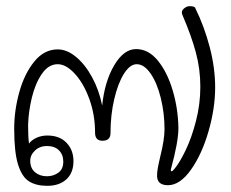

<svg xmlns="http://www.w3.org/2000/svg" viewBox="-20 -610 747 622"><path d="M26 -193Q26 -252 42.5 -311.5Q59 -371 91 -410.5Q123 -450 167 -450Q197 -450 226.5 -425.5Q256 -401 278.5 -359.5Q301 -318 311 -268Q319 -346 350 -398.5Q381 -451 421 -451Q461 -451 491.5 -413.5Q522 -376 539.5 -317Q557 -258 558 -195Q558 -151 534 -63Q533 -61 533.5 -58Q534 -55 536 -55Q538 -55 541.5 -59Q545 -63 546 -64Q562 -83 581.5 -123.5Q601 -164 615 -218.5Q629 -273 629 -329Q629 -386 614.5 -440Q600 -494 572 -559Q569 -565 569 -571Q570 -578 578 -584Q586 -590 594 -590Q612 -590 613 -583Q642 -524 659.5 -457Q677 -390 677 -327Q677 -259 655.5 -184.5Q634 -110 598.5 -60Q563 -10 524 -10Q486 -10 489 -46Q489 -60 499 -102Q513 -158 513 -191Q513 -243 501 -292Q489 -341 468 -371.5Q447 -402 423 -402Q401 -402 381.5 -371Q362 -340 350 -288.5Q338 -237 338 -179Q338 -154 312 -154Q288 -154 288 -180Q288 -238 269.5 -289Q251 -340 222.5 -371Q194 -402 167 -402Q137 -402 115.5 -370.5Q94 -339 83 -293Q72 -247 71 -204Q71 -166 74 -145Q83 -157 99 -164Q115 -171 133 -171Q173 -171 195.5 -147.5Q218 -124 218 -88Q218 -50 195 -29Q172 -8 133 -8Q97 -8 74 -22.5Q51 -37 38.5 -77Q26 -117 26 -193ZM185 -86Q185 -109 171 -123Q157 -137 132 -137Q109 -137 93.5 -122.5Q78 -108 78 -89Q78 -65 93.5 -52Q109 -39 132 -39Q153 -39 169 -50.5Q185 -62 185 -86Z"/></svg>

Font: Mali Light
Style: Regular
Weight: 300
Designer: Kitiyaporn Chalermlarp | Katatrad Aksorn Co.,Ltd.
Foundry: Cadson Demak Co.,Ltd.
Version: Version 1.000; ttfautohint (v1.6)